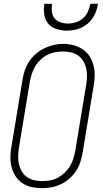

<svg xmlns="http://www.w3.org/2000/svg" viewBox="-20 -975 540 1003"><path d="M198 8Q171 8 144.5 2Q118 -4 96.5 -18.5Q75 -33 61 -55Q47 -77 40.5 -102.5Q34 -128 34.5 -155.5Q35 -183 40 -210L97 -555Q101 -581 109 -605.5Q117 -630 131.5 -652.5Q146 -675 166.5 -693Q187 -711 211 -722.5Q235 -734 260 -740Q285 -746 311 -746Q339 -746 365 -738.5Q391 -731 412.5 -717Q434 -703 448 -681Q462 -659 468.5 -633.5Q475 -608 474.5 -580Q474 -552 469 -525L412 -180Q408 -154 400 -129.5Q392 -105 377.5 -82.5Q363 -60 342.5 -42Q322 -24 298 -12.5Q274 -1 248.5 3.5Q223 8 198 8ZM199 -29Q220 -29 241 -32.5Q262 -36 281 -46Q300 -56 316.5 -71.5Q333 -87 344.5 -105.5Q356 -124 362.5 -144.5Q369 -165 373 -186L430 -531Q434 -552 434.5 -574Q435 -596 430.5 -616.5Q426 -637 415.5 -655Q405 -673 388 -685Q371 -697 350.5 -701.5Q330 -706 308 -706Q287 -706 266.5 -702Q246 -698 226.5 -688Q207 -678 191 -662.5Q175 -647 164 -628.5Q153 -610 146.5 -590Q140 -570 136 -549L79 -204Q76 -183 75 -161Q74 -139 78.5 -119Q83 -99 93 -81Q103 -63 119.5 -51Q136 -39 157 -34Q178 -29 199 -29ZM329 -815Q301 -815 274.5 -823.5Q248 -832 231.5 -852Q215 -872 211 -899.5Q207 -927 212 -955H252Q249 -935 251 -914.5Q253 -894 265 -879.5Q277 -865 296 -858.5Q315 -852 335 -852Q356 -852 376.5 -858.5Q397 -865 413.5 -879.5Q430 -894 439 -914Q448 -934 452 -955H492Q489 -936 482.5 -917.5Q476 -899 465 -882Q454 -865 438 -851.5Q422 -838 404 -830Q386 -822 367 -818.5Q348 -815 329 -815Z"/></svg>

Font: Iosevka Curly XLtObl
Style: Regular
Weight: 200
Italic angle: -9°
Monospace: yes
Designer: Belleve Invis
Foundry: Belleve Invis
Version: Version 11.1.0; ttfautohint (v1.8.3)